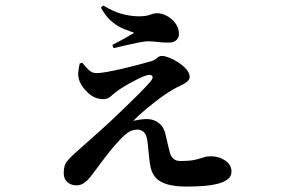

<svg xmlns="http://www.w3.org/2000/svg" viewBox="-20 -636 1040 707"><path d="M283.2 -405Q293.4 -391.1 306.2 -378.9Q319.1 -366.7 335.2 -366.7Q349.1 -366.7 374.9 -371.3Q400.6 -375.9 431.3 -383.1Q462 -390.2 490.7 -397.9Q519.5 -405.7 538.4 -411.1Q551 -415.1 558.3 -422.6Q565.7 -430 576.9 -430Q587.1 -430 603.9 -423.3Q620.8 -416.7 637.8 -405.3Q654.9 -393.9 666.6 -380.4Q678.4 -366.9 678.4 -352.4Q678.4 -342.5 668.1 -334.5Q657.8 -326.6 643.4 -320.1Q629 -313.6 616 -305.8Q599.2 -296.7 573.1 -277.6Q546.9 -258.4 519.6 -235.7Q492.3 -212.9 470.5 -191.2Q481.5 -193.4 494.8 -195.5Q508 -197.6 520.7 -197.6Q547.2 -197.6 565.7 -182.3Q584.1 -166.9 589 -143Q593.5 -124.3 598.5 -102.3Q603.6 -80.3 606.4 -70.7Q611.5 -57 620.3 -50.1Q629.2 -43.2 644 -43.2Q678.8 -43.2 697.7 -47.5Q716.5 -51.9 729 -56.3Q741.5 -60.6 756.2 -60.6Q786.3 -60.6 809.3 -44.9Q832.4 -29.1 832.4 -4Q832.4 12.9 819.1 23.5Q805.9 34.2 782.5 40.4Q759.1 46.5 729.7 48.8Q700.3 51 666.9 51Q621.8 51 593.3 42Q564.8 33.1 550.5 14.9Q536.2 -3.4 532.2 -32.2Q528.9 -56 526.9 -78.3Q525 -100.6 522.2 -120.6Q518.9 -141.1 509.2 -149.9Q499.5 -158.8 486 -158.8Q465.4 -158.8 449.1 -146.4Q432.8 -134.1 417 -116.4Q392.4 -90.3 366.1 -55.4Q339.8 -20.6 320.4 5.5Q306.4 24.9 292.5 35.7Q278.5 46.6 261.2 46.6Q242.7 46.6 228.7 35Q214.7 23.4 214.7 2.4Q214.7 -26.8 225.3 -40.3Q235.9 -53.8 256.1 -72.2Q272.1 -86.7 295.7 -107.3Q319.3 -127.8 343.2 -149.6Q367.1 -171.4 384.2 -186.8Q412.5 -213.3 441.4 -241.3Q470.4 -269.3 494.7 -293.8Q519.1 -318.3 532.9 -334.4Q546 -349.2 540.3 -356.5Q534.6 -363.8 516.3 -357.4Q507.3 -354.8 491.1 -347Q474.9 -339.1 456.6 -328.9Q438.2 -318.6 420.6 -307.2Q400.1 -292.9 388.6 -281.9Q377.2 -270.9 360.4 -270.9Q329.1 -270.9 304.5 -293.7Q279.9 -316.5 271.9 -339.8Q266.8 -354.9 268.3 -370.6Q269.9 -386.2 273.4 -402ZM351.5 -608 360.3 -615.8Q398 -592.8 429.3 -584.6Q460.7 -576.4 488.9 -575.9Q515.9 -575.6 531.7 -581.5Q547.5 -587.4 557.2 -587.4Q577 -587.4 595.8 -576.8Q614.6 -566.3 626.8 -548.9Q639.1 -531.5 639.1 -510.3Q639.1 -498.2 629.8 -488.7Q620.5 -479.2 601.4 -479.2Q579 -479.2 560.7 -481.4Q542.5 -483.6 527.9 -483.8Q513.8 -484.2 489.9 -479.4Q466 -474.6 441.3 -468.8Q416.6 -463 398.4 -458.7L393.6 -470.6Q417.3 -482.5 438 -494.2Q458.6 -506 474.2 -515.2Q460 -520.4 438.3 -528.5Q416.7 -536.5 393.7 -554.9Q370.8 -573.2 351.5 -608Z"/></svg>

Font: Noto Serif JP
Style: Regular
Weight: 200
Designer: Ryoko NISHIZUKA 西塚涼子 (kana & ideographs); Frank Grießhammer (Latin, Greek & Cyrillic); Wenlong ZHANG 张文龙 (bopomofo); San
Foundry: Adobe
Version: Version 2.001;hotconv 1.1.0;makeotfexe 2.6.0